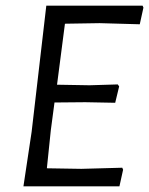

<svg xmlns="http://www.w3.org/2000/svg" viewBox="-20 -660 528 680"><path d="M210 -576 182 -360 297 -358 397 -361 402 -354 388 -296 282 -298 173 -297 160 -199 146 -64 268 -62 413 -66 416 -59 403 0H63L92 -193L144 -640H485L488 -633L475 -574L333 -578Z"/></svg>

Font: Alegreya Sans SC
Style: Italic
Weight: 400
Italic angle: -7°
Designer: Juan Pablo del Peral
Foundry: Huerta Tipografica
Version: Version 2.008; ttfautohint (v1.6)